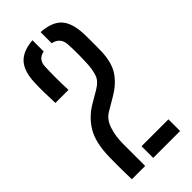

<svg xmlns="http://www.w3.org/2000/svg" viewBox="-253 -863 919 919"><g transform="rotate(-45 206.0 -403.5)"><path d="M46 0Q45.5 -23.5 45.2 -35.8Q45 -48 44.8 -59.8Q44.5 -71.5 44.5 -92Q44.5 -112.5 45 -152.5Q47 -249.5 80.5 -303.8Q114 -358 171 -390.5L229 -424.5Q265.5 -446.5 274.5 -475.2Q283.5 -504 285.5 -533.5Q287.5 -566 287.8 -602.2Q288 -638.5 286 -672.5Q283 -722 235 -731.5V-807Q307.5 -802 339.8 -767Q372 -732 375.5 -658Q376 -642 376.2 -617.2Q376.5 -592.5 376.2 -568.5Q376 -544.5 375.5 -531Q372 -458.5 342.2 -416Q312.5 -373.5 259.5 -343L197.5 -306.5Q163.5 -286.5 149.8 -243Q136 -199.5 136 -152.5V0ZM45.5 -517Q44 -561.5 43.2 -592.8Q42.5 -624 44 -658.5Q47 -731 79.2 -766.2Q111.5 -801.5 180 -807V-731Q156 -726 145 -711.5Q134 -697 133.5 -675Q132 -639 132 -598.5Q132 -558 134 -517ZM190.5 0V-79H372.5V0Z"/></g></svg>

Font: Big Shoulders Stencil Text Medium
Style: Regular
Weight: 500
Designer: Patric King
Foundry: XO Type Co
Version: Version 1.000